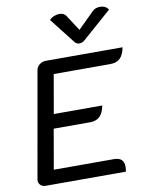

<svg xmlns="http://www.w3.org/2000/svg" viewBox="-101 -1021 841 1092"><g transform="rotate(-10 320.0 -474.5)"><path d="M141 -656Q144 -675 160.5 -687.5Q177 -700 197 -700H640Q632 -657 611.5 -637.5Q591 -618 555 -618H228L189 -394H469Q461 -352 440.5 -332Q420 -312 385 -312H174L134 -82H482Q539 -82 539 -28Q539 -15 536 0H73Q53 0 41.5 -12.5Q30 -25 33 -44ZM509 -932Q526 -949 554 -949Q569 -949 582 -942.5Q595 -936 601 -924L434 -777Q419 -764 403 -764Q386 -764 376 -777L261 -924Q271 -936 287 -942.5Q303 -949 318 -949Q344 -949 356 -932L416 -840Z"/></g></svg>

Font: K2D
Style: Italic
Weight: 400
Italic angle: -10°
Designer: Katatrad Aksorn Co.,Ltd.
Foundry: Cadson Demak Co.,Ltd.
Version: Version 1.000; ttfautohint (v1.6)